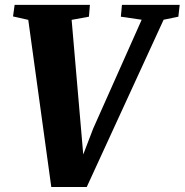

<svg xmlns="http://www.w3.org/2000/svg" viewBox="-20 -763 758 788"><path d="M190.5 4.5 96 -681.5 33.5 -695.5 40 -743H349L345 -694.5L274 -681.5L311.5 -246.5L327 -67L298 -67.5L362.5 -235.5L561.5 -682L476 -694.5L480.5 -743H717.5L712 -694.5L651.5 -682L336 4.5Z"/></svg>

Font: Merriweather 36pt Black
Style: Italic
Weight: 900
Italic angle: -7.8°
Version: Version 2.101